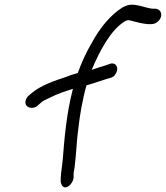

<svg xmlns="http://www.w3.org/2000/svg" viewBox="-20 -766 708 819"><path d="M541 -746C529 -746 517 -742 502 -734C451 -702 406 -647 372 -584C350 -547 329 -503 312 -455C295 -450 274 -443 259 -437C214 -422 157 -403 119 -372L102 -358C96 -352 91 -345 89 -336C85 -318 98 -306 115 -306C124 -306 134 -309 141 -315V-316L157 -330C162 -335 176 -342 196 -351C224 -365 255 -376 291 -387C263 -279 255 -177 248 -90C246 -65 240 -30 239 -6V9C239 14 243 23 245 26C261 47 292 18 294 -9V-21C293 -27 296 -37 298 -51C306 -113 306 -160 315 -225C321 -277 332 -343 349 -402C378 -410 414 -423 428 -427C444 -433 463 -433 472 -449C489 -473 478 -499 453 -495L427 -486C413 -482 397 -477 371 -468C408 -555 454 -640 514 -676C520 -679 524 -680 526 -680C532 -680 535 -679 542 -677C560 -672 587 -665 611 -663H626C644 -663 663 -678 667 -696C671 -713 660 -729 641 -729H629C598 -733 574 -746 541 -746Z"/></svg>

Font: Stray Cat
Style: ExBdCnObl
Weight: 800
Version: Version 1.0